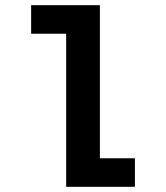

<svg xmlns="http://www.w3.org/2000/svg" viewBox="-20 -720 640 740"><path d="M100 -700H365V-110H500V0H235V-590H100Z"/></svg>

Font: PT Mono
Style: Bold
Weight: 700
Monospace: yes
Designer: A.Korolkova, I.Chaeva
Foundry: ParaType Ltd
Version: Version 1.000 OFL